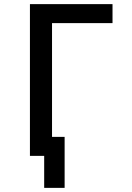

<svg xmlns="http://www.w3.org/2000/svg" viewBox="-20 -755 640 930"><path d="M194 155V0H125V-735H525V-643H232V-92H293V155Z"/></svg>

Font: Iosevka Custom SmBdEx
Style: Regular
Weight: 600
Width: 7
Monospace: yes
Designer: Belleve Invis
Foundry: Belleve Invis
Version: Version 11.2.4; ttfautohint (v1.8.4)